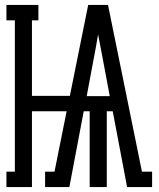

<svg xmlns="http://www.w3.org/2000/svg" viewBox="-20 -755 640 775"><path d="M6 0V-62H40V-673H6V-735H135V-673H109V-368H262L336 -735H416L553 -62H594V0H493L435 -306H411V0H342V-306H318L260 0H162V-62H200L249 -306H109V0ZM423 -367 400 -490Q394 -522 388 -553.5Q382 -585 376 -616Q371 -585 365 -553.5Q359 -522 353 -490L330 -367Z"/></svg>

Font: Iosevka HT Extended
Style: Regular
Weight: 400
Width: 7
Monospace: yes
Designer: Belleve Invis
Foundry: Belleve Invis
Version: Version 32.3.0; ttfautohint (v1.8.4)